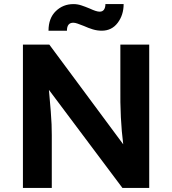

<svg xmlns="http://www.w3.org/2000/svg" viewBox="-20 -918 841 938"><path d="M92 0V-700H221L582 -213Q574 -276 570.5 -344.5Q567 -413 568 -503V-700H709V0H578L219 -479Q225 -413 228 -374.5Q231 -336 232 -310.5Q233 -285 233 -258V0ZM477 -768Q455 -768 433.5 -774.5Q412 -781 390 -791Q372 -798 359.5 -802.5Q347 -807 338 -807Q307 -807 307 -768H217Q217 -829 252.5 -863.5Q288 -898 339 -898Q358 -898 376.5 -892Q395 -886 419 -876Q434 -869 446 -865Q458 -861 467 -861Q481 -861 488 -871Q495 -881 495 -898H584Q584 -845 555 -806.5Q526 -768 477 -768Z"/></svg>

Font: Lexend SemiBold
Style: Regular
Weight: 600
Designer: Bonnie Shaver-Troup, Thomas Jockin
Foundry: Lexend
Version: Version 1.005; ttfautohint (v1.8.3)